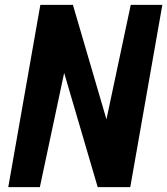

<svg xmlns="http://www.w3.org/2000/svg" viewBox="-20 -770 688 790"><path d="M14 0 146 -750H280L418 -279L518 -750H648L516 0H382L244 -470L144 0Z"/></svg>

Font: Hermit
Style: Bold Italic
Weight: 700
Italic angle: -10°
Designer: Pablo Caro
Version: Version 2.000;PS 002.000;hotconv 1.0.88;makeotf.lib2.5.64775